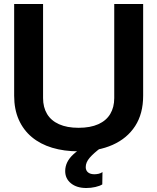

<svg xmlns="http://www.w3.org/2000/svg" viewBox="-20 -749 789 963"><path d="M374 10Q301 10 241.5 -8Q182 -26 139.5 -61.5Q97 -97 74 -149Q51 -201 51 -269V-729H196V-257Q196 -211 216 -177.5Q236 -144 276 -126Q316 -108 374 -108Q433 -108 473 -126Q513 -144 533 -177.5Q553 -211 553 -257V-729H698V-269Q698 -179 658 -117Q618 -55 545 -22.5Q472 10 374 10ZM413 194Q365 194 336 170.5Q307 147 307 109Q307 63 347.5 25.5Q388 -12 458 -38L477 -22L485 -7Q450 19 430 42Q410 65 410 89Q410 106 421.5 115.5Q433 125 453 125Q464 125 475 122.5Q486 120 494 114L493 176Q480 184 458 189Q436 194 413 194Z"/></svg>

Font: Hubot Sans SemiBold
Style: Regular
Weight: 600
Designer: Deni Anggara
Foundry: GitHub, Inc., Subsidiary of Microsoft Corporation
Version: Version 2.000